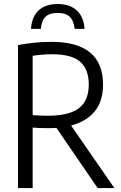

<svg xmlns="http://www.w3.org/2000/svg" viewBox="-20 -962 620 982"><path d="M72 0V-731.5Q110.5 -738.5 152 -743.2Q193.5 -748 243 -748Q507 -748 507 -529Q507 -445.5 465 -393.2Q423 -341 343.5 -320L565 0H479.5L268.5 -308Q248 -306.5 226 -306.5Q200 -306.5 182 -307.2Q164 -308 147 -309.5V0ZM223.5 -370Q333 -370 383.5 -408.5Q434 -447 434 -529Q434 -608 390 -646.2Q346 -684.5 247.5 -684.5Q218 -684.5 194.8 -682.5Q171.5 -680.5 147 -676.5V-373Q169.5 -371.5 186.2 -370.8Q203 -370 223.5 -370ZM138.5 -814.5Q143 -877.5 178.2 -909.5Q213.5 -941.5 275 -941.5Q336 -941.5 372 -909.2Q408 -877 412.5 -814.5H362Q356.5 -858 336 -877Q315.5 -896 275 -896Q234 -896 213.5 -877Q193 -858 189 -814.5Z"/></svg>

Font: Encode Sans Condensed Condensed
Style: Regular
Weight: 400
Width: 3
Designer: Multiple Designers
Foundry: Impallari Type
Version: Version 3.000; ttfautohint (v1.8.3) -l 8 -r 50 -G 200 -x 14 